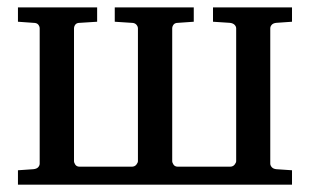

<svg xmlns="http://www.w3.org/2000/svg" viewBox="-20 -502 843 522"><path d="M28.8 0V-39.1L70.8 -42Q80.1 -43 84 -47.6Q87.9 -52.2 87.9 -57.1V-424.8Q87.9 -430.2 84 -435.1Q80.1 -439.9 70.8 -439.9L28.8 -442.9V-481.9H244.1V-442.9L196.8 -439.9Q188.5 -439.9 184.8 -435.1Q181.2 -430.2 181.2 -424.8V-64Q181.2 -59.6 184.8 -54.2Q188.5 -48.8 196.8 -48.8H337.9Q346.2 -48.8 350.6 -54.2Q355 -59.6 355 -64V-424.8Q355 -430.2 350.6 -435.1Q346.2 -439.9 337.9 -439.9L292 -442.9V-481.9H506.8V-442.9L463.9 -439.9Q455.6 -439.9 451.9 -435.1Q448.2 -430.2 448.2 -424.8V-64Q448.2 -59.6 451.9 -54.2Q455.6 -48.8 463.9 -48.8H605Q613.3 -48.8 617.7 -54.2Q622.1 -59.6 622.1 -64V-424.8Q622.1 -430.2 617.7 -434.6Q613.3 -439 605 -439.9L559.1 -442.9V-481.9H773.9V-442.9L731 -439.9Q722.7 -439 718.8 -434.6Q714.8 -430.2 714.8 -424.8V-57.1Q714.8 -52.2 718.8 -47.6Q722.7 -43 731 -42L773.9 -39.1V0Z"/></svg>

Font: Charis SIL
Style: Regular
Weight: 400
Foundry: SIL International
Version: Version 4.112